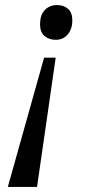

<svg xmlns="http://www.w3.org/2000/svg" viewBox="-20 -563 373 762"><path d="M11 179 155 -334H201L127 179ZM201 -405Q175 -405 157 -420Q139 -435 139 -466Q139 -495 149 -511.5Q159 -528 174 -535.5Q189 -543 205 -543Q233 -543 250 -528Q267 -513 267 -482Q267 -448 249 -426.5Q231 -405 201 -405Z"/></svg>

Font: Noto Serif
Style: Italic
Weight: 400
Italic angle: -12°
Designer: Monotype Design Team
Foundry: Monotype Imaging Inc.
Version: Version 2.013